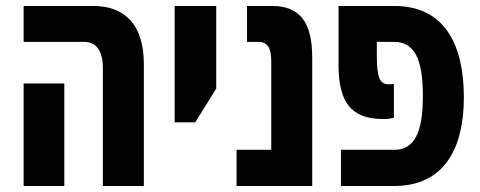

<svg xmlns="http://www.w3.org/2000/svg" viewBox="-20 -622 1605 642"><path d="M324 0H461V-408C461 -537 399 -602 293 -602H59V-482H260C302 -482 324 -453 324 -393ZM59 0H195V-343H59Z M564 -213H633L703 -326V-602H564Z M771 0H1024V-429C1024 -546 984 -602 890 -602H806V-482H844C876 -482 887 -460 887 -417V-121H771Z M1120 0H1297C1466 0 1531 -126 1531 -297C1531 -472 1467 -602 1299 -602H1112V-406C1112 -282 1152 -224 1262 -224C1281 -224 1285 -226 1297 -228V-342C1292 -341 1288 -340 1281 -340C1250 -340 1240 -361 1240 -437V-482H1297C1366 -482 1394 -425 1394 -301C1394 -181 1367 -121 1298 -121H1120Z"/></svg>

Font: Noto Sans Hebrew ExtraCondensed
Style: Bold
Weight: 700
Width: 2
Designer: Monotype Design Team
Foundry: Monotype Imaging Inc.
Version: Version 2.004